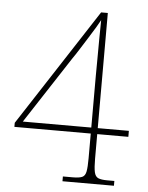

<svg xmlns="http://www.w3.org/2000/svg" viewBox="-52 -757 614 799"><g transform="rotate(5 255.0 -357.0)"><path d="M239 0V-20H281Q307 -20 319.5 -25.5Q332 -31 335.5 -49.5Q339 -68 339 -105V-208H20V-225L338 -714H366V-233H496V-208H366V-105Q366 -68 370 -49.5Q374 -31 386.5 -25.5Q399 -20 424 -20H454V0ZM53 -233H339V-448Q339 -477 339.5 -520Q340 -563 340 -607Q340 -651 341 -682Q337 -674 324.5 -653Q312 -632 295.5 -606Q279 -580 263 -554.5Q247 -529 235 -512Z"/></g></svg>

Font: Noto Serif Hebrew SemiCondensed Thin
Style: Regular
Weight: 100
Width: 4
Designer: Monotype Design Team
Foundry: Monotype Imaging Inc.
Version: Version 2.004; ttfautohint (v1.8.4.7-5d5b)